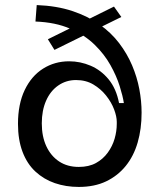

<svg xmlns="http://www.w3.org/2000/svg" viewBox="-20 -724 630 758"><path d="M291 14Q240 14 196.5 -1Q153 -16 120 -46.5Q87 -77 69 -124.5Q51 -172 51 -235Q51 -313 77.5 -368.5Q104 -424 150 -453Q196 -482 253 -482Q297 -482 338 -464.5Q379 -447 409 -410.5Q439 -374 450 -317H469Q465 -344 452.5 -384Q440 -424 416 -467Q392 -510 353 -548Q314 -586 256.5 -611Q199 -636 120 -639L125 -704Q204 -701 265.5 -680.5Q327 -660 373 -627.5Q419 -595 450.5 -553.5Q482 -512 501.5 -466Q521 -420 530 -372.5Q539 -325 539 -279Q539 -215 523.5 -161.5Q508 -108 476.5 -69Q445 -30 399 -8Q353 14 291 14ZM291 -65Q331 -65 359 -80.5Q387 -96 405.5 -121.5Q424 -147 432.5 -176.5Q441 -206 441 -235V-243Q441 -264 430.5 -292Q420 -320 399 -346.5Q378 -373 348.5 -390.5Q319 -408 280 -408Q241 -408 210 -386.5Q179 -365 162 -326.5Q145 -288 145 -237Q145 -185 163 -146.5Q181 -108 213.5 -86.5Q246 -65 291 -65ZM169 -569 430 -698 459 -657 195 -527Z"/></svg>

Font: Bricolage Grotesque
Style: Regular
Weight: 400
Designer: Mathieu Triay
Foundry: Atelier Triay
Version: Version 1.001;gftools[0.9.33.dev8+g029e19f]